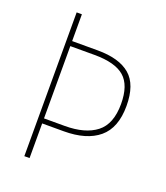

<svg xmlns="http://www.w3.org/2000/svg" viewBox="-132 -898 773 896"><g transform="rotate(20 254.0 -450.0)"><path d="M462 -476Q462 -367 401 -316Q340 -265 227 -265H120V-93H94V-807H120V-674H247Q354 -674 408 -628Q462 -582 462 -476ZM223 -290Q324 -290 379.5 -333Q435 -376 435 -476Q435 -569 389 -609Q343 -649 240 -649H120V-290Z"/></g></svg>

Font: Noto Sans Telugu UI SemiCondensed Thin
Style: Regular
Weight: 100
Width: 4
Designer: Jelle Bosma - Monotype Design Team
Foundry: Monotype Imaging Inc.
Version: Version 2.005; ttfautohint (v1.8.4.7-5d5b)